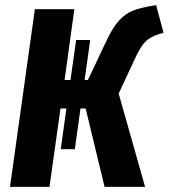

<svg xmlns="http://www.w3.org/2000/svg" viewBox="-20 -729 658 749"><path d="M512 -512 443 -364 546 0H388L314 -306H294L272 -147H217L239 -306H216L173 0H19L116 -693H270L232 -417H255L277 -573H332L310 -417H323L392 -563Q418 -620 444 -648.5Q470 -677 501 -688.5Q532 -700 589 -709L618 -601Q580 -592 557 -575Q534 -558 512 -512Z"/></svg>

Font: Fira Sans Condensed
Style: Bold Italic
Weight: 700
Width: 3
Italic angle: -8°
Designer: Carrois Corporate & Edenspiekermann AG
Foundry: Carrois Corporate GbR & Edenspiekermann AG
Version: Version 4.203